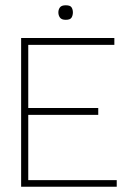

<svg xmlns="http://www.w3.org/2000/svg" viewBox="-20 -707 497 727"><path d="M60 0V-563H413V-537H87V-298H352V-272H87V-25H422V0ZM229 -632Q213 -632 207 -640.5Q201 -649 201 -660Q201 -671 207 -679Q213 -687 229 -687Q246 -687 251 -679Q256 -671 256 -660Q256 -649 251 -640.5Q246 -632 229 -632Z"/></svg>

Font: Darker Grotesque Light
Style: Regular
Weight: 300
Designer: Gabriel Lam
Foundry: TypeRant
Version: Version 1.000;gftools[0.9.28]